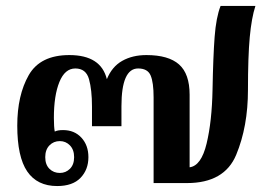

<svg xmlns="http://www.w3.org/2000/svg" viewBox="-20 -615 904 645"><path d="M38 -193Q38 -295 76.5 -362.5Q115 -430 213 -430Q319 -430 339 -349Q356 -391 390.5 -410.5Q425 -430 472 -430Q546 -430 581.5 -398.5Q617 -367 617 -297V-53Q656 -58 674 -132.5Q692 -207 694 -314Q696 -425 701 -491Q706 -557 721 -595H838Q825 -555 819 -490Q813 -425 813 -313Q813 -190 773.5 -95Q734 0 608 0H496V-288Q496 -338 486 -361.5Q476 -385 444 -385Q388 -385 388 -258V-191H289V-257Q289 -313 279 -349Q269 -385 233 -385Q198 -385 179.5 -339.5Q161 -294 161 -219Q161 -188 164 -173Q173 -178 192 -178Q230 -178 253.5 -152.5Q277 -127 277 -87Q277 -45 250.5 -17.5Q224 10 172 10Q105 10 71.5 -39Q38 -88 38 -193ZM229 -87Q229 -112 215 -126.5Q201 -141 181 -141Q160 -141 146 -126.5Q132 -112 132 -87Q132 -62 146 -48Q160 -34 181 -34Q201 -34 215 -48Q229 -62 229 -87Z"/></svg>

Font: Trirong SemiBold
Style: Regular
Weight: 600
Designer: Katatrad Team
Foundry: CadsonDemak
Version: Version 1.001